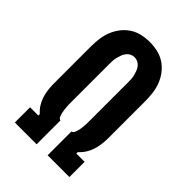

<svg xmlns="http://www.w3.org/2000/svg" viewBox="-218 -839 936 936"><g transform="rotate(45 250.0 -371.5)"><path d="M62 0V-105H119V-115Q103 -129 91.5 -147Q80 -165 73.5 -185.5Q67 -206 64.5 -227Q62 -248 62 -269V-525Q62 -552 65.5 -579Q69 -606 79 -631.5Q89 -657 106 -679Q123 -701 146 -716Q169 -731 196 -737Q223 -743 250 -743Q277 -743 304 -737Q331 -731 354 -716Q377 -701 394 -679Q411 -657 421 -631.5Q431 -606 434.5 -579Q438 -552 438 -525V-269Q438 -248 435.5 -227Q433 -206 426.5 -185.5Q420 -165 408.5 -147Q397 -129 381 -115V-105H438V0H288V-164Q297 -166 301 -175Q305 -184 307.5 -193.5Q310 -203 311 -212.5Q312 -222 313 -231.5Q314 -241 314 -250.5Q314 -260 314 -269V-525Q314 -537 313.5 -549Q313 -561 310 -573Q307 -585 303 -596Q299 -607 291.5 -617Q284 -627 273 -632.5Q262 -638 250 -638Q238 -638 227 -632.5Q216 -627 208.5 -617Q201 -607 197 -596Q193 -585 190 -573Q187 -561 186.5 -549Q186 -537 186 -525V-269Q186 -260 186 -250.5Q186 -241 187 -231.5Q188 -222 189 -212.5Q190 -203 192.5 -193.5Q195 -184 199 -175Q203 -166 212 -164V0Z"/></g></svg>

Font: Iosevka Slab Extrabold
Style: Regular
Weight: 800
Monospace: yes
Designer: Belleve Invis
Foundry: Belleve Invis
Version: Version 11.1.1; ttfautohint (v1.8.3)